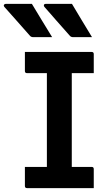

<svg xmlns="http://www.w3.org/2000/svg" viewBox="-55 -967 575 987"><path d="M109 -947Q137 -901 161 -861Q185 -821 213 -776H116Q106 -776 100 -782Q75 -810 58 -829.5Q41 -849 27.5 -864Q14 -879 0 -895Q-14 -911 -33 -932Q-37 -937 -34.5 -942Q-32 -947 -26 -947ZM315 -947Q342 -901 366.5 -861Q391 -821 418 -776H321Q311 -776 305 -782Q280 -810 263 -829.5Q246 -849 232.5 -864Q219 -879 205.5 -895Q192 -911 173 -932Q169 -937 171 -942Q173 -947 179 -947ZM427 0H84Q73 0 73 -11V-109H186V-591H84Q73 -591 73 -602V-700H416Q427 -700 427 -689V-591H314V-109H416Q427 -109 427 -98Z"/></svg>

Font: Recursive Sn Lnr St SmB
Style: Regular
Weight: 600
Version: Version 1.079;hotconv 1.0.112;makeotfexe 2.5.65598; ttfautoh